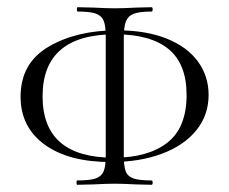

<svg xmlns="http://www.w3.org/2000/svg" viewBox="-20 -500 635 532"><path d="M37 -232Q37 -325 114.5 -370.5Q192 -416 304 -416Q385 -416 442 -393Q499 -370 528.5 -329.5Q558 -289 558 -237Q558 -181 524 -139Q490 -97 428.5 -74Q367 -51 287 -51Q170 -51 103.5 -99.5Q37 -148 37 -232ZM497 -237Q497 -323 447 -364Q397 -405 299 -405Q98 -405 98 -233Q98 -63 295 -63Q390 -63 443.5 -104.5Q497 -146 497 -237ZM195 -468Q193 -468 193 -474Q193 -480 195 -480L239 -479Q275 -477 297 -477Q322 -477 358 -479L400 -480Q403 -480 403 -474Q403 -468 400 -468Q367 -468 351 -462Q335 -456 329 -441Q323 -426 323 -396V-69Q323 -39 328.5 -25Q334 -11 350 -5.5Q366 0 400 0Q403 0 403 6Q403 12 400 12L358 11Q320 9 297 9Q276 9 238 11L194 12Q192 12 192 6Q192 0 194 0Q229 0 245 -5.5Q261 -11 267 -25Q273 -39 273 -69V-399Q273 -429 267 -443Q261 -457 245 -462.5Q229 -468 195 -468Z"/></svg>

Font: Cormorant Unicase Light
Style: Regular
Weight: 300
Designer: Christian Thalmann (Catharsis Fonts)
Foundry: Catharsis Fonts
Version: Version 4.000